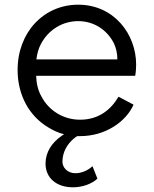

<svg xmlns="http://www.w3.org/2000/svg" viewBox="-20 -568 655 818"><path d="M321 12C430 12 517 -50 549 -122L485 -156C452 -100 400 -58 321 -58C253 -58 189 -94 156 -158C142 -183 135 -212 134 -245H556C559 -262 560 -280 560 -293C560 -421 467 -548 313 -548C167 -548 55 -431 55 -270C55 -162 105 -73 186 -25C207 -12 229 -2 253 4C249 6 245 9 241 12C201 40 174 80 174 129C174 189 219 230 291 230C330 230 371 216 395 193L374 140C354 159 326 170 301 170C268 170 246 146 246 121C246 80 267 45 295 22C300 18 304 15 309 12C313 12 317 12 321 12ZM135 -315C138 -339 144 -361 154 -380C186 -441 246 -478 313 -478C380 -478 436 -441 465 -384C475 -363 480 -340 480 -315Z"/></svg>

Font: Plus Jakarta Sans
Style: Regular
Weight: 400
Designer: Gumpita Rahayu
Foundry: Tokotype
Version: Version 2.071;gftools[0.9.30]